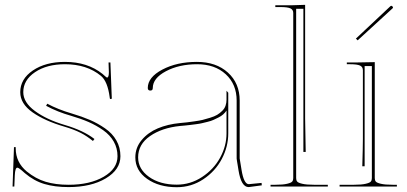

<svg xmlns="http://www.w3.org/2000/svg" viewBox="-20 -782 1708 805"><path d="M178.2 -347.2Q222.7 -323.2 280.8 -306.2Q323.7 -293.5 356.7 -279.3Q389.6 -265.1 420.4 -243.9Q451.2 -222.7 468 -193.1Q484.9 -163.6 484.9 -127Q484.9 -70.8 423.6 -34.2Q362.3 2.4 267.6 2.4Q210 2.4 166.3 -10.5Q122.6 -23.4 84 -56.2Q59.1 -79.1 52.7 -79.1Q43.5 -79.1 42 -46.9L40 0H32.7L38.6 -165H45.9V-159.7Q45.9 -101.6 92.3 -63Q129.4 -32.7 171.1 -20Q212.9 -7.3 267.6 -7.3Q356.9 -7.3 414.8 -41Q472.7 -74.7 472.7 -127Q472.7 -160.6 457 -188.2Q441.4 -215.8 412.6 -236.1Q383.8 -256.3 351.8 -270.3Q319.8 -284.2 278.3 -296.4Q221.2 -312.5 173.3 -338.4ZM369.6 -190.9Q343.8 -211.9 318.8 -224.6Q290 -239.3 250 -251Q168 -274.9 116.5 -311Q64.9 -347.2 64.9 -395.5Q64.9 -450.7 117.9 -486.6Q170.9 -522.5 252.4 -522.5Q346.7 -522.5 409.7 -472.2Q413.1 -469.2 417.7 -465.1Q422.4 -460.9 424.8 -459Q427.2 -457 429.2 -457Q436.5 -457 436.5 -480Q436.5 -481 436.3 -484.6Q436 -488.3 435.8 -498.3Q435.5 -508.3 435.1 -520H442.9L448.7 -370.1Q448.7 -366.7 444.3 -366.7Q440.4 -366.7 440.4 -370.1L439.9 -374Q431.2 -440.9 403.3 -463.9Q344.2 -512.7 252.4 -512.7Q176.3 -512.7 127 -479.5Q77.6 -446.3 77.6 -395.5Q77.6 -352.5 126.7 -316.4Q175.8 -280.3 252.4 -257.8Q330.1 -234.9 376 -199.2Z M1076.7 -15.1 1077.6 -4.9 1022.9 2.4H1022.5Q991.2 2.4 980 -67.9Q979 -73.2 977.1 -85.9Q975.1 -98.6 973.6 -106.9Q972.2 -115.2 972.2 -117.2V-360.4Q972.2 -428.7 926.5 -470.7Q880.9 -512.7 806.6 -512.7Q731 -512.7 675.8 -483.4Q620.6 -454.1 620.6 -413.1Q620.6 -402.3 610.4 -402.3Q599.6 -402.3 599.6 -413.1Q599.6 -458 660.6 -490.2Q721.7 -522.5 805.2 -522.5Q886.2 -522.5 935.5 -477.8Q984.9 -433.1 984.9 -360.4V-117.7L992.7 -69.8Q1002.4 -10.3 1022.9 -9.8ZM929.7 -318.4Q923.8 -309.6 915.5 -302.2Q907.2 -294.9 895.8 -289.3Q884.3 -283.7 875 -279.3Q865.7 -274.9 850.3 -271.2Q835 -267.6 826.4 -265.4Q817.9 -263.2 800.3 -261Q782.7 -258.8 777.3 -258.1Q772 -257.3 754.4 -255.6Q736.8 -253.9 735.4 -253.9Q658.7 -246.1 608.9 -211.4Q559.1 -176.8 559.1 -122.1Q559.1 -73.2 604.7 -40.5Q650.4 -7.8 721.2 -7.8Q778.3 -7.8 827.1 -39.8Q876 -71.8 902.8 -120.8Q929.7 -169.9 929.7 -222.7ZM929.7 -401.4 937 -393.1V-222.7Q937 -167 909.9 -115.5Q882.8 -64 832.5 -30.5Q782.2 2.9 721.2 2.9Q646.5 2.9 596.9 -32Q547.4 -66.9 547.4 -122.1Q547.4 -163.1 574 -194.8Q600.6 -226.6 641.8 -243.9Q683.1 -261.2 734.4 -266.1Q755.4 -268.1 763.7 -269Q772 -270 794.7 -273.2Q817.4 -276.4 829.3 -279.3Q841.3 -282.2 860.4 -288.1Q879.4 -293.9 890.4 -300.5Q901.4 -307.1 911.6 -317.1Q921.9 -327.1 925.8 -339.4Q929.7 -351.1 929.7 -363.8Z M1114.3 0V-7.3H1134.3Q1166.5 -7.3 1183.8 -11.5Q1201.2 -15.6 1205.3 -21Q1209.5 -26.4 1209.5 -35.2V-727.5Q1209.5 -741.2 1197.8 -746.8Q1186 -752.4 1156.7 -752.4H1134.3V-759.8H1199.2L1259.3 -761.7V-284.7L1261.7 -145H1252V-745.1H1221.7V-35.2Q1221.7 -26.4 1225.8 -21Q1230 -15.6 1247.3 -11.5Q1264.6 -7.3 1296.9 -7.3H1354.5V0Z M1472.2 -620.1 1616.2 -755.4Q1620.6 -759.8 1625 -755.4Q1629.9 -751 1626 -747.1L1479.5 -612.8ZM1403.8 0V-7.3H1463.9Q1496.1 -7.3 1513.4 -11.5Q1530.8 -15.6 1534.9 -21Q1539.1 -26.4 1539.1 -35.2V-504.9H1508.8V-85H1499Q1501.5 -165 1501.5 -200.2V-487.3Q1501.5 -501.5 1489.5 -507.1Q1477.5 -512.7 1448.7 -512.7H1434.1V-520H1468.8Q1526.4 -520.5 1551.3 -521.5V-35.2Q1551.3 -26.4 1555.4 -21Q1559.6 -15.6 1576.9 -11.5Q1594.2 -7.3 1626.5 -7.3H1644V0Z"/></svg>

Font: ZnikomitNo25
Style: Regular
Weight: 100
Designer: gluk
Foundry: gluk
Version: Version 0.56